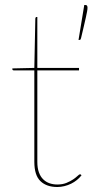

<svg xmlns="http://www.w3.org/2000/svg" viewBox="-20 -741 370 769"><path d="M209.5 8Q166.5 8 142 -15.5Q117.5 -39 117.5 -93V-459H36.5Q29.5 -459 29.5 -464V-467L117.5 -469L121.5 -666Q121.5 -668.5 122.8 -670.8Q124 -673 126.5 -673H129.5V-469H296.5V-459H129.5V-93Q129.5 -68 135.8 -50.8Q142 -33.5 153 -22.8Q164 -12 178.5 -7Q193 -2 209.5 -2Q230.5 -2 246.2 -8.5Q262 -15 273 -22.5Q284 -30 290.8 -36.5Q297.5 -43 300.5 -43Q302.5 -43 304.5 -41L306.5 -39Q299 -29 288.2 -20.2Q277.5 -11.5 264.8 -5.2Q252 1 237.8 4.5Q223.5 8 209.5 8ZM322.5 -721Q330.5 -721 330.5 -710Q330.5 -704.5 328.8 -695Q327 -685.5 323.8 -670.8Q320.5 -656 315.8 -635.8Q311 -615.5 304.5 -588Q303.5 -585 302.5 -583Q301.5 -581 297.5 -581H294.5L317.5 -721Z"/></svg>

Font: Lato 2
Style: Regular
Weight: 100
Designer: Lukasz Dziedzic with Adam Twardoch and Botio Nikoltchev
Foundry: tyPoland Lukasz Dziedzic
Version: Version 2.015; 2015-08-06; http://www.latofonts.com/